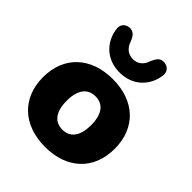

<svg xmlns="http://www.w3.org/2000/svg" viewBox="-213 -889 1028 1028"><g transform="rotate(45 301.0 -375.0)"><path d="M301 -553C405 -553 464 -624 476 -699C484 -735 463 -758 433 -761C402 -763 389 -745 375 -713C363 -674 336 -654 301 -654C266 -654 239 -674 226 -713C213 -745 199 -763 168 -761C138 -758 118 -735 126 -699C138 -624 197 -553 301 -553ZM301 11C465 11 572 -87 572 -246C572 -405 465 -503 301 -503C137 -503 29 -405 29 -246C29 -87 137 11 301 11ZM301 -120C246 -120 208 -158 208 -246C208 -335 246 -372 301 -372C355 -372 393 -335 393 -246C393 -158 355 -120 301 -120Z"/></g></svg>

Font: Nunito Black
Style: Regular
Weight: 900
Designer: Vernon Adams
Foundry: Vernon Adams
Version: Version 3.602